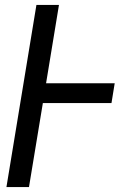

<svg xmlns="http://www.w3.org/2000/svg" viewBox="-20 -755 540 775"><path d="M6 0 127 -735H218L166 -419H443L430 -339H153L97 0Z"/></svg>

Font: Iosevka SS18 Medium
Style: Italic
Weight: 500
Italic angle: -9°
Monospace: yes
Designer: Belleve Invis
Foundry: Belleve Invis
Version: Version 25.1.1; ttfautohint (v1.8.4)